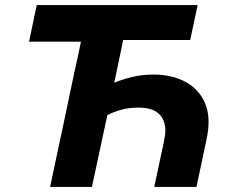

<svg xmlns="http://www.w3.org/2000/svg" viewBox="-20 -733 890 753"><path d="M176.5 0Q188.5 -56.5 200 -111Q211.5 -164.5 226 -232.5L271.5 -448.5Q279 -482 285.5 -512Q291.5 -541.5 297.5 -569.5H94L124 -713H755L726 -576H463Q457 -546.5 450.5 -515.2Q444 -484 436.5 -448.5L428 -408.5Q460.5 -422 498.5 -431.2Q536.5 -440.5 582.5 -440.5Q655 -440.5 708.2 -411.5Q761.5 -382.5 785 -326.5Q798 -294.5 798 -254.5Q798 -224 790.5 -189Q788 -177.5 786 -167.5Q784 -157.5 781.5 -146Q772.5 -104 765.5 -70.5Q758.5 -36.5 750.5 0H585Q594 -41.5 602 -80Q610 -118 620.5 -166.5L625 -190Q628.5 -207 628.5 -222Q628.5 -254 612 -277Q587 -311 523.5 -311Q487.5 -311 458 -303.2Q428.5 -295.5 401 -281.5L389.5 -228Q375.5 -162 364 -109.2Q352.5 -56.5 340.5 0Z"/></svg>

Font: Heraclito
Style: Bold Italic
Weight: 700
Italic angle: -12°
Designer: Kostas Bartsokas (font) & Cristiano Sobral (main changes)
Foundry: Kostas Bartsokas (font) & Cristiano Sobral (main changes)
Version: Version 1.00;July 8, 2020;FontCreator 13.0.0.2655 64-bit